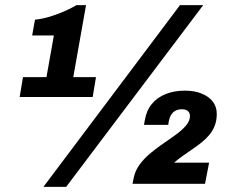

<svg xmlns="http://www.w3.org/2000/svg" viewBox="-20 -720 948 752"><path d="M150 12 685 -700H776L239 12ZM57 -340 70 -418H162L191 -581H106L117 -643Q141 -645 170.5 -653.5Q200 -662 229 -674.5Q258 -687 280 -700H317L267 -418H356L343 -340ZM499 0 504 -25Q510 -53 528 -77Q546 -101 571 -121.5Q596 -142 622.5 -160Q649 -178 672 -195Q695 -212 709.5 -229.5Q724 -247 724 -266Q724 -277 716.5 -284.5Q709 -292 692 -292Q678 -292 667.5 -286.5Q657 -281 650.5 -270.5Q644 -260 641 -245L639 -231H544Q545 -236 545.5 -240Q546 -244 547 -248Q553 -286 574 -312Q595 -338 628.5 -351.5Q662 -365 704 -365Q742 -365 770 -353.5Q798 -342 813.5 -322Q829 -302 829 -274Q829 -249 821.5 -229Q814 -209 800.5 -192.5Q787 -176 770 -162.5Q753 -149 734 -136Q715 -123 696.5 -110Q678 -97 662 -83H799L783 0Z"/></svg>

Font: Archivo SemiCondensed Black
Style: Italic
Weight: 900
Width: 4
Italic angle: -10°
Designer: Hector Gatti
Foundry: Omnibus-Type
Version: Version 2.001